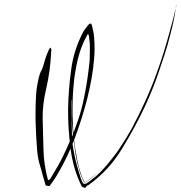

<svg xmlns="http://www.w3.org/2000/svg" viewBox="-20 -909 866 921"><path d="M198.2 -629.9Q217.8 -684.6 222.7 -679.7Q227.5 -675.8 225.6 -660.2Q220.7 -565.4 202.1 -486.3Q183.6 -408.2 184.6 -340.8Q186.5 -267.6 188.5 -192.4Q190.4 -117.2 210 -45.9Q210.9 -43 215.8 -46.9Q220.7 -49.8 221.7 -51.8Q232.4 -70.3 241.2 -85Q250 -98.6 256.8 -111.3Q272.5 -138.7 281.2 -157.2Q291 -176.8 303.7 -205.1Q308.6 -215.8 313.5 -228.5Q319.3 -240.2 326.2 -254.9Q336.9 -283.2 345.7 -308.6Q355.5 -335 363.3 -360.4Q377.9 -409.2 388.7 -468.8Q400.4 -527.3 410.2 -619.1Q411.1 -645.5 411.1 -671.9Q412.1 -698.2 408.2 -723.6Q407.2 -738.3 404.3 -743.2Q400.4 -748 396.5 -737.3Q375 -698.2 362.3 -657.2Q349.6 -616.2 341.8 -568.4Q336.9 -545.9 332 -488.3Q327.1 -429.7 328.1 -355.5Q329.1 -316.4 332 -273.4Q335 -231.4 341.8 -189.5Q346.7 -160.2 352.5 -131.8Q358.4 -103.5 367.2 -78.1Q370.1 -68.4 374 -58.6Q377.9 -48.8 382.8 -40Q384.8 -35.2 389.6 -36.1Q394.5 -37.1 400.4 -42Q434.6 -67.4 452.1 -85.9Q468.8 -104.5 469.7 -103.5Q468.8 -103.5 449.2 -83Q429.7 -61.5 395.5 -37.1Q390.6 -34.2 386.7 -34.2Q382.8 -34.2 380.9 -39.1Q377 -48.8 372.1 -58.6Q368.2 -69.3 364.3 -79.1Q357.4 -101.6 351.6 -124Q346.7 -146.5 342.8 -166Q335 -219.7 330.1 -260.7Q326.2 -301.8 324.2 -332Q321.3 -387.7 323.2 -409.2Q325.2 -430.7 323.2 -430.7Q323.2 -430.7 322.3 -421.9Q321.3 -413.1 321.3 -375Q324.2 -337.9 325.2 -259.8Q326.2 -181.6 368.2 -51.8Q370.1 -45.9 373 -41Q375 -35.2 377.9 -30.3Q378.9 -28.3 384.8 -27.3Q390.6 -26.4 394.5 -29.3Q407.2 -37.1 418 -45.9Q429.7 -54.7 441.4 -64.5Q460.9 -82 476.6 -99.6Q493.2 -117.2 506.8 -134.8Q536.1 -169.9 560.5 -208Q585.9 -246.1 613.3 -294.9Q646.5 -357.4 675.8 -421.9Q705.1 -485.4 729.5 -552.7Q749 -605.5 765.6 -659.2Q782.2 -712.9 796.9 -767.6Q796.9 -770.5 801.8 -786.1Q805.7 -801.8 811.5 -821.3Q817.4 -845.7 822.3 -867.2Q826.2 -881.8 826.2 -886.7Q826.2 -888.7 826.2 -888.7Q825.2 -888.7 819.3 -843.8Q812.5 -797.9 784.2 -695.3Q771.5 -651.4 744.1 -571.3Q717.8 -490.2 672.9 -393.6Q627.9 -297.9 564.5 -194.3Q501 -89.8 403.3 -20.5Q395.5 -19.5 392.6 -11.7Q390.6 -8.8 387.7 -7.8Q381.8 -7.8 372.1 -14.6Q330.1 -99.6 318.4 -197.3Q305.7 -293.9 306.6 -387.7Q308.6 -481.4 321.3 -574.2Q333 -668 379.9 -757.8Q385.7 -766.6 400.4 -786.1Q416 -805.7 420.9 -787.1Q423.8 -772.5 427.7 -757.8Q430.7 -742.2 431.6 -727.5Q433.6 -703.1 433.6 -677.7Q433.6 -653.3 431.6 -628.9Q427.7 -580.1 418.9 -531.2Q410.2 -483.4 398.4 -435.5Q374 -340.8 339.8 -249Q305.7 -157.2 255.9 -73.2Q247.1 -57.6 237.3 -43.9Q227.5 -30.3 217.8 -16.6Q230.5 -14.6 213.9 -16.6Q196.3 -19.5 199.2 -19.5Q191.4 -43.9 184.6 -69.3Q178.7 -93.8 170.9 -118.2Q160.2 -153.3 157.2 -200.2Q153.3 -247.1 150.4 -334Q150.4 -343.8 150.4 -352.5Q150.4 -458 158.2 -498Q166 -541 170.9 -553.7Q175.8 -567.4 180.7 -574.2Q184.6 -581.1 198.2 -629.9Q198.2 -629.9 199.2 -580.1Q200.2 -530.3 201.2 -497.1Q201.2 -497.1 198.2 -629.9Z"/></svg>

Font: Margalida Font
Style: Regular
Weight: 400
Designer: Mateu Riera. mateurierasureda@hotmail.com
Version: Version 1.0